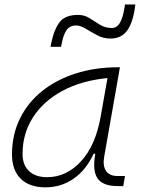

<svg xmlns="http://www.w3.org/2000/svg" viewBox="-20 -821 626 852"><path d="M181.6 10.3Q110.8 10.3 72 -27.8Q33.2 -65.9 33.2 -135.3Q33.2 -223.1 68.4 -294.7Q103.5 -366.2 167 -417Q230.5 -467.8 316.4 -495.1Q402.3 -522.5 503.4 -522.5H512.2L442.4 -126Q435.1 -85.4 450.4 -62.7Q465.8 -40 500.5 -40H534.7L526.9 4.9H503.9Q436 4.9 412.8 -29.5Q389.6 -64 402.8 -138.7H395.5Q362.3 -66.9 306.9 -28.3Q251.5 10.3 181.6 10.3ZM189 -34.7Q274.9 -34.7 339.8 -105.5Q404.8 -176.3 427.2 -306.2L457 -474.6Q341.8 -463.4 257.3 -418Q172.9 -372.6 126.5 -300.5Q80.1 -228.5 80.1 -137.7Q80.1 -88.9 108.9 -61.8Q137.7 -34.7 189 -34.7ZM204.1 -613.3 207 -627.9Q219.7 -690.4 244.6 -722.7Q269.5 -754.9 326.2 -754.9Q354.5 -754.9 377.2 -740.5Q399.9 -726.1 423.3 -711.4Q446.8 -696.8 476.1 -696.8Q499 -696.8 512.5 -720.2Q525.9 -743.7 532.7 -788.6L534.7 -801.3H580.6L579.6 -793.5Q570.8 -722.7 544.9 -686.3Q519 -649.9 470.2 -649.9Q439 -649.9 411.4 -664.6Q383.8 -679.2 360.4 -693.6Q336.9 -708 317.4 -708Q290.5 -708 276.4 -688.7Q262.2 -669.4 254.9 -632.8L251 -613.3Z"/></svg>

Font: Cascadia Mono NF ExtraLight
Style: Italic
Weight: 200
Italic angle: -10°
Monospace: yes
Designer: Aaron Bell
Foundry: Saja Typeworks
Version: Version 2404.023; ttfautohint (v1.8.4)